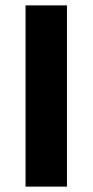

<svg xmlns="http://www.w3.org/2000/svg" viewBox="-20 -694 344 714"><path d="M75 0V-674H229V0Z"/></svg>

Font: Hind Bold
Style: Regular
Weight: 700
Designer: Manushi Parikh, Satya Rajpurohit
Foundry: Indian Type Foundry
Version: Version 1.201;PS 1.0;hotconv 1.0.78;makeotf.lib2.5.61930; tt